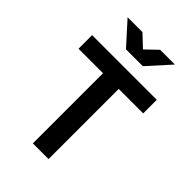

<svg xmlns="http://www.w3.org/2000/svg" viewBox="-271 -1051 1159 1159"><g transform="rotate(45 308.0 -471.5)"><path d="M375 0H241V-599H32V-715H584V-599H375ZM107 -943H234L310 -871L385 -943H511L381 -799H237Z"/></g></svg>

Font: Wix Madefor Text
Style: Bold
Weight: 700
Designer: Dalton Maag Ltd
Foundry: Dalton Maag Ltd
Version: Version 3.100